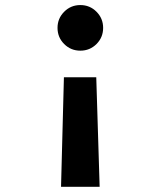

<svg xmlns="http://www.w3.org/2000/svg" viewBox="-20 -547 626 748"><path d="M217.8 180.7 229 -246.1H355L368.2 180.7ZM293 -527.3Q330.1 -527.3 356 -501.2Q381.8 -475.1 381.8 -438.5Q381.8 -401.4 356 -375.5Q330.1 -349.6 293 -349.6Q255.9 -349.6 230 -375.5Q204.1 -401.4 204.1 -438.5Q204.1 -475.1 230 -501.2Q255.9 -527.3 293 -527.3Z"/></svg>

Font: Cascadia Code
Style: Regular
Weight: 400
Monospace: yes
Designer: Aaron Bell
Foundry: Saja Typeworks
Version: Version 2106.017